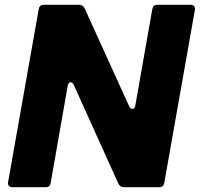

<svg xmlns="http://www.w3.org/2000/svg" viewBox="-20 -783 836 803"><path d="M192 -18Q189 0 171 0H32Q22 0 17 -6Q12 -12 14 -22L142 -745Q145 -763 163 -763H311Q327 -763 334 -748L520 -339Q526 -327 534 -327Q543 -327 546 -342L617 -745Q620 -763 638 -763H777Q787 -763 792 -757Q797 -751 795 -741L667 -18Q664 0 646 0H499Q482 0 475 -15L289 -427Q283 -439 275 -439Q266 -439 263 -423Z"/></svg>

Font: Open Sauce Two Black Italic
Style: Regular
Weight: 900
Italic angle: -10°
Designer: Alfredo Marco Pradil
Foundry: Creative Sauce Fz LLC
Version: Version 1.477